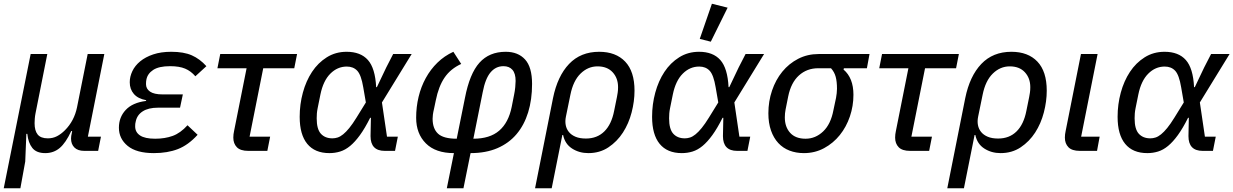

<svg xmlns="http://www.w3.org/2000/svg" viewBox="-27 -807 6597 1027"><path d="M-7 200 137 -518H226L163 -201Q160 -186 159 -171.5Q158 -157 158 -148Q158 -108 174.5 -87.5Q191 -67 229 -67Q256 -67 278 -78.5Q300 -90 320 -110Q370 -160 385 -233L442 -518H531L443 -76H513L498 0H424Q389 0 371 -18Q353 -36 353 -66Q353 -79 357 -95L359 -106H354Q325 -43 292.5 -15.5Q260 12 215 12Q168 12 146 -15.5Q124 -43 119 -91H114L108 57L82 200Z M1030 -86Q980 -31 924.5 -9.5Q869 12 796 12Q703 12 656 -26.5Q609 -65 609 -124Q609 -180 645.5 -219Q682 -258 754 -267L755 -271Q711 -279 689 -304.5Q667 -330 667 -367Q667 -397 681 -426.5Q695 -456 723 -479Q751 -502 792.5 -516Q834 -530 889 -530Q956 -530 999 -511Q1042 -492 1077 -453L1018 -399Q994 -427 963 -440Q932 -453 883 -453Q823 -453 792.5 -433Q762 -413 756 -381Q755 -376 754.5 -370.5Q754 -365 754 -357Q754 -332 775.5 -317Q797 -302 843 -302H951L936 -231H818Q767 -231 736.5 -211.5Q706 -192 699 -157Q697 -150 696.5 -144.5Q696 -139 696 -131Q696 -100 722 -82.5Q748 -65 803 -65Q855 -65 896.5 -80Q938 -95 976 -137Z M1301 0Q1259 0 1240 -19.5Q1221 -39 1221 -71Q1221 -79 1222 -88.5Q1223 -98 1225 -106L1292 -442H1136L1151 -518H1562L1547 -442H1381L1308 -76H1418L1403 0Z M2086 0H2031Q1955 0 1955 -79L1957 -177H1953Q1925 -121 1898.5 -84.5Q1872 -48 1846 -26.5Q1820 -5 1792.5 3.5Q1765 12 1735 12Q1657 12 1616.5 -37.5Q1576 -87 1576 -182Q1576 -249 1593 -311.5Q1610 -374 1642 -422.5Q1674 -471 1721 -500.5Q1768 -530 1827 -530Q1902 -530 1941 -486Q1980 -442 1985 -341H1989L2039 -446L2076 -518H2175L2016 -259L2043 -76H2101ZM1751 -67Q1765 -67 1779 -71.5Q1793 -76 1808.5 -88.5Q1824 -101 1841.5 -122.5Q1859 -144 1880 -178L1930 -259L1916 -340Q1905 -406 1884 -428.5Q1863 -451 1828 -451Q1778 -451 1740 -413Q1702 -375 1687 -302L1672 -228Q1669 -213 1668 -200.5Q1667 -188 1667 -174Q1667 -116 1689.5 -91.5Q1712 -67 1751 -67Z M2401 12Q2303 12 2251 -40Q2199 -92 2199 -177Q2199 -235 2212 -289Q2225 -343 2250.5 -389.5Q2276 -436 2313 -472Q2350 -508 2398 -530L2440 -465Q2383 -439 2351 -392Q2319 -345 2304 -270L2295 -227Q2290 -206 2288.5 -193.5Q2287 -181 2287 -172Q2287 -119 2316 -92Q2345 -65 2416 -65L2460 -283Q2485 -413 2537.5 -471.5Q2590 -530 2678 -530Q2744 -530 2781.5 -489Q2819 -448 2819 -358Q2819 -274 2798 -206Q2777 -138 2736 -89.5Q2695 -41 2633.5 -14.5Q2572 12 2490 12L2452 200H2363ZM2505 -65Q2593 -65 2643 -108Q2693 -151 2710 -235L2723 -301Q2727 -320 2729 -340.5Q2731 -361 2731 -374Q2731 -414 2714 -433.5Q2697 -453 2666 -453Q2625 -453 2597 -420Q2569 -387 2555 -314Z M2931 -282Q2955 -400 3017 -465Q3079 -530 3178 -530Q3267 -530 3317 -477.5Q3367 -425 3367 -322Q3367 -265 3351.5 -205.5Q3336 -146 3305 -98Q3274 -50 3227.5 -19Q3181 12 3120 12Q3071 12 3033 -12.5Q2995 -37 2985 -85H2981L2924 200H2835ZM3107 -66Q3167 -66 3205.5 -104Q3244 -142 3258 -214L3273 -288Q3275 -299 3277 -311.5Q3279 -324 3279 -341Q3279 -389 3250 -420.5Q3221 -452 3169 -452Q3118 -452 3078.5 -413.5Q3039 -375 3024 -300L3000 -183Q2995 -159 2999 -138Q3003 -117 3016 -101Q3029 -85 3051.5 -75.5Q3074 -66 3107 -66Z M3971 0H3916Q3840 0 3840 -79L3842 -177H3838Q3810 -121 3783.5 -84.5Q3757 -48 3731 -26.5Q3705 -5 3677.5 3.5Q3650 12 3620 12Q3542 12 3501.5 -37.5Q3461 -87 3461 -182Q3461 -249 3478 -311.5Q3495 -374 3527 -422.5Q3559 -471 3606 -500.5Q3653 -530 3712 -530Q3787 -530 3826 -486Q3865 -442 3870 -341H3874L3924 -446L3961 -518H4060L3901 -259L3928 -76H3986ZM3636 -67Q3650 -67 3664 -71.5Q3678 -76 3693.5 -88.5Q3709 -101 3726.5 -122.5Q3744 -144 3765 -178L3815 -259L3801 -340Q3790 -406 3769 -428.5Q3748 -451 3713 -451Q3663 -451 3625 -413Q3587 -375 3572 -302L3557 -228Q3554 -213 3553 -200.5Q3552 -188 3552 -174Q3552 -116 3574.5 -91.5Q3597 -67 3636 -67ZM3775 -584 3716 -599 3781 -787 3865 -766Z M4487 -442 4485 -435Q4538 -390 4538 -300Q4538 -240 4519 -184Q4500 -128 4465 -84.5Q4430 -41 4381 -14.5Q4332 12 4273 12Q4231 12 4196 -1.5Q4161 -15 4136 -42Q4111 -69 4097 -109Q4083 -149 4083 -201Q4083 -265 4102.5 -322.5Q4122 -380 4157.5 -423.5Q4193 -467 4242.5 -492.5Q4292 -518 4352 -518H4624L4610 -442ZM4350 -442Q4289 -442 4246.5 -403.5Q4204 -365 4189 -291L4175 -221Q4173 -211 4172 -200.5Q4171 -190 4171 -179Q4171 -128 4199.5 -96.5Q4228 -65 4282 -65Q4335 -65 4376 -104Q4417 -143 4431 -218L4445 -284Q4447 -296 4448.5 -308Q4450 -320 4450 -332Q4450 -371 4443 -396.5Q4436 -422 4418 -442Z M4841 0Q4799 0 4780 -19.5Q4761 -39 4761 -71Q4761 -79 4762 -88.5Q4763 -98 4765 -106L4832 -442H4676L4691 -518H5102L5087 -442H4921L4848 -76H4958L4943 0Z M5136 -282Q5160 -400 5222 -465Q5284 -530 5383 -530Q5472 -530 5522 -477.5Q5572 -425 5572 -322Q5572 -265 5556.5 -205.5Q5541 -146 5510 -98Q5479 -50 5432.5 -19Q5386 12 5325 12Q5276 12 5238 -12.5Q5200 -37 5190 -85H5186L5129 200H5040ZM5312 -66Q5372 -66 5410.5 -104Q5449 -142 5463 -214L5478 -288Q5480 -299 5482 -311.5Q5484 -324 5484 -341Q5484 -389 5455 -420.5Q5426 -452 5374 -452Q5323 -452 5283.5 -413.5Q5244 -375 5229 -300L5205 -183Q5200 -159 5204 -138Q5208 -117 5221 -101Q5234 -85 5256.5 -75.5Q5279 -66 5312 -66Z M5841 0H5749Q5707 0 5688 -19.5Q5669 -39 5669 -71Q5669 -79 5670 -88.5Q5671 -98 5673 -106L5755 -518H5844L5756 -76H5855Z M6461 0H6406Q6330 0 6330 -79L6332 -177H6328Q6300 -121 6273.5 -84.5Q6247 -48 6221 -26.5Q6195 -5 6167.5 3.5Q6140 12 6110 12Q6032 12 5991.5 -37.5Q5951 -87 5951 -182Q5951 -249 5968 -311.5Q5985 -374 6017 -422.5Q6049 -471 6096 -500.5Q6143 -530 6202 -530Q6277 -530 6316 -486Q6355 -442 6360 -341H6364L6414 -446L6451 -518H6550L6391 -259L6418 -76H6476ZM6126 -67Q6140 -67 6154 -71.5Q6168 -76 6183.5 -88.5Q6199 -101 6216.5 -122.5Q6234 -144 6255 -178L6305 -259L6291 -340Q6280 -406 6259 -428.5Q6238 -451 6203 -451Q6153 -451 6115 -413Q6077 -375 6062 -302L6047 -228Q6044 -213 6043 -200.5Q6042 -188 6042 -174Q6042 -116 6064.5 -91.5Q6087 -67 6126 -67Z"/></svg>

Font: IBM Plex Sans Text
Style: Italic
Weight: 450
Italic angle: -11°
Designer: Mike Abbink, Paul van der Laan, Pieter van Rosmalen
Foundry: Bold Monday
Version: Version 3.005